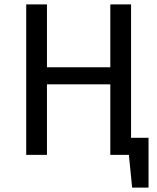

<svg xmlns="http://www.w3.org/2000/svg" viewBox="-20 -709 720 879"><path d="M195 0V-323H485V0H570L585 150H660V-78H580V-689H485V-401H195V-689H100V0Z"/></svg>

Font: FiraGO Unicode
Style: Regular
Weight: 400
Designer: bBox Type
Foundry: bBox Type GmbH
Version: Version 1.001;PS 001.001;hotconv 1.0.88;makeotf.lib2.5.64775